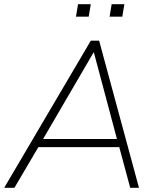

<svg xmlns="http://www.w3.org/2000/svg" viewBox="-23 -900 759 920"><path d="M-3 0 412 -705H452L643 0H601L546 -204L570 -195H134L166 -204L46 0ZM425 -648 180 -228 157 -234H559L539 -228L427 -648ZM502 -820 512 -880H573L563 -820ZM341 -820 351 -880H412L402 -820Z"/></svg>

Font: Nunito Sans 12pt ExtraLight 12pt ExtraLight
Style: Italic
Weight: 250
Italic angle: -9°
Version: Version 3.101;gftools[0.9.27]